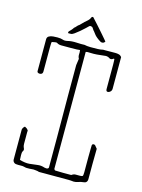

<svg xmlns="http://www.w3.org/2000/svg" viewBox="-127 -925 737 999"><g transform="rotate(15 241.5 -426.0)"><path d="M371 1Q361 0 355 -0.5Q349 -1 344 -1H183Q181 -3 168 -4.5Q155 -6 153 -6Q150 -6 132 -4.5Q114 -3 102 -7Q95 -9 82 -8.5Q69 -8 61 -9Q52 -9 46 -15Q40 -21 40 -30V-189Q40 -191 40.5 -193Q41 -195 42 -197Q43 -200 47.5 -205.5Q52 -211 54 -209Q65 -204 70 -196Q72 -195 71.5 -191.5Q71 -188 71 -184V-122Q71 -110 75 -102Q81 -91 75 -84Q70 -75 71 -61Q72 -47 72 -36Q102 -27 124.5 -29Q147 -31 166.5 -34Q186 -37 206 -30Q209 -29 214 -29Q219 -28 223.5 -30.5Q228 -33 228 -37Q228 -59 228 -102Q228 -145 228 -199.5Q228 -254 227.5 -312.5Q227 -371 227 -425.5Q227 -480 227 -523Q227 -566 227 -588L232 -623Q226 -634 227 -646Q228 -658 226 -669Q223 -668 209 -667.5Q195 -667 178 -667Q161 -667 146 -667Q131 -667 126 -667Q119 -667 113 -668.5Q107 -670 101 -674Q98 -676 90 -674.5Q82 -673 77 -672Q72 -672 72 -667Q72 -665 71.5 -660.5Q71 -656 71 -641.5Q71 -627 71 -596.5Q71 -566 71 -512Q71 -501 63.5 -497.5Q56 -494 48.5 -496.5Q41 -499 41 -506Q41 -528 41 -560Q41 -592 41 -624Q41 -656 41 -677Q41 -689 50.5 -694.5Q60 -700 73 -701Q86 -702 96 -702Q115 -702 125.5 -698Q136 -694 152 -698Q172 -703 198.5 -701.5Q225 -700 242 -701Q253 -698 274 -697.5Q295 -697 314 -698Q333 -699 338 -701Q340 -702 351.5 -701.5Q363 -701 407 -702Q418 -702 427 -699.5Q436 -697 442 -689Q442 -689 442 -685V-518Q442 -508 434.5 -501.5Q427 -495 419.5 -496Q412 -497 412 -509Q412 -563 412 -594Q412 -625 412 -640Q412 -655 411.5 -660Q411 -665 411 -668Q410 -673 405 -670Q402 -667 397 -665.5Q392 -664 387 -666Q376 -674 364 -674Q309 -667 286 -668.5Q263 -670 257 -667Q257 -642 257 -597Q257 -552 257 -494Q257 -436 257 -374Q257 -312 257 -253Q257 -194 257 -146Q257 -98 257 -69Q257 -40 257 -38Q257 -36 259.5 -33Q262 -30 264 -30Q285 -29 307 -29Q329 -29 350 -29Q361 -37 372 -37Q383 -37 394 -37Q405 -37 408.5 -39.5Q412 -42 412 -60Q412 -71 412 -94Q412 -117 412 -142Q412 -167 412.5 -185.5Q413 -204 413 -206Q415 -217 429 -212L443 -195Q442 -155 442 -114Q442 -73 442 -32Q442 -10 420 -9Q407 -8 395.5 -3.5Q384 1 371 1ZM320 -737Q306 -745 296.5 -753Q287 -761 284 -765Q282 -767 275.5 -776Q269 -785 267 -786Q265 -789 261.5 -794.5Q258 -800 256 -801Q250 -804 248 -804Q246 -804 241 -802Q237 -798 226 -787.5Q215 -777 201.5 -765.5Q188 -754 176.5 -746Q165 -738 160 -738Q152 -737 146 -737.5Q140 -738 144 -747Q150 -753 156 -759.5Q162 -766 166 -773Q171 -776 177 -783.5Q183 -791 189 -794Q197 -801 200.5 -805.5Q204 -810 211 -816Q219 -823 227 -830Q235 -837 239 -848Q241 -852 245 -852.5Q249 -853 251 -849Q262 -837 277.5 -820Q293 -803 308 -785.5Q323 -768 333 -756.5Q343 -745 342 -744Q340 -743 337 -740Q334 -737 332 -737Q327 -735 320 -737Z"/></g></svg>

Font: Sankofa Display
Style: Regular
Weight: 400
Designer: Batsirai Madzonga
Foundry: Batsirai Madzonga
Version: Version 1.000; ttfautohint (v1.8.4.7-5d5b)